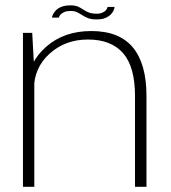

<svg xmlns="http://www.w3.org/2000/svg" viewBox="-20 -716 654 736"><path d="M68 0H111.5V-445L103.5 -590H68ZM497.5 0H541.5V-348.5Q541.5 -471 489.5 -534Q437.5 -597 330 -597Q225.5 -597 157.5 -537.2Q89.5 -477.5 89.5 -402L110 -373Q110 -456 170 -510.2Q230 -564.5 317 -564.5Q406 -564.5 451.8 -512.2Q497.5 -460 497.5 -348ZM351.5 -641.5Q367.5 -641.5 378.8 -645.2Q390 -649 397.5 -654.5Q405 -660 409.8 -666.5Q414.5 -673 416.8 -679.2Q419 -685.5 419 -689.5H392.5Q392 -685 387.2 -678.5Q382.5 -672 373.2 -667.8Q364 -663.5 351 -663.5Q332 -663.5 320.2 -668.2Q308.5 -673 299 -679.5Q289.5 -686 278.5 -690.8Q267.5 -695.5 249 -695.5Q235 -695.5 223.5 -692.5Q212 -689.5 203.8 -684Q195.5 -678.5 190.5 -672.2Q185.5 -666 182.8 -660Q180 -654 179 -648.5H205.5Q206.5 -653.5 211.5 -659.5Q216.5 -665.5 226.2 -669.8Q236 -674 250 -674Q265.5 -674 275.8 -669Q286 -664 295.8 -657.5Q305.5 -651 318.2 -646.2Q331 -641.5 351.5 -641.5Z"/></svg>

Font: Anybody SemiExpanded ExtraLight
Style: Regular
Weight: 250
Width: 6
Version: Version 1.113;gftools[0.9.25]